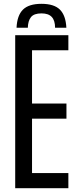

<svg xmlns="http://www.w3.org/2000/svg" viewBox="-20 -984 406 1004"><path d="M197 -964Q263 -964 293.5 -933.5Q324 -903 327 -839H268Q268 -876.5 250.8 -895.2Q233.5 -914 197 -914Q158 -914 142.2 -894.8Q126.5 -875.5 125.5 -839H66.5Q69.5 -903.5 100.2 -933.8Q131 -964 197 -964ZM59.5 0V-800H337.5V-721H147.5V-442.5H327.5V-363.5H147.5V-79H337.5V0Z"/></svg>

Font: Big Shoulders Text Thin Medium
Style: Regular
Weight: 500
Version: Version 2.002